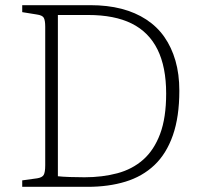

<svg xmlns="http://www.w3.org/2000/svg" viewBox="-20 -723 777 743"><path d="M66 0V-25L124 -33Q143 -36 149 -46Q155 -56 155 -84V-619Q155 -644 149.5 -654Q144 -664 122 -667L66 -676V-703H329Q396 -703 450 -689Q504 -675 546 -647.5Q588 -620 616 -580Q644 -540 659 -488Q674 -436 674 -372Q674 -271 649 -199.5Q624 -128 577.5 -84Q531 -40 465.5 -20Q400 0 319 0ZM307 -37Q376 -37 434 -52.5Q492 -68 534 -105Q576 -142 599.5 -204.5Q623 -267 623 -361Q623 -464 589.5 -531.5Q556 -599 489.5 -632Q423 -665 321 -665H204V-41Q221 -39 250 -38Q279 -37 307 -37Z"/></svg>

Font: Literata 18pt ExtraLight
Style: Regular
Weight: 250
Designer: Latin by Veronika Burian and Jose Scaglione. Greek by Irene Vlachou. Cyrillic by Vera Evstafieva.
Foundry: TypeTogether
Version: Version 3.103;gftools[0.9.29]